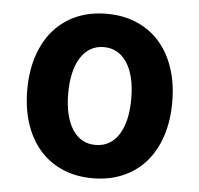

<svg xmlns="http://www.w3.org/2000/svg" viewBox="-46 -607 693 668"><g transform="rotate(5 301.0 -273.0)"><path d="M300.8 14.2Q242.7 14.2 196 -5.9Q149.4 -25.9 116.5 -63.2Q83.5 -100.6 65.7 -153.8Q47.9 -207 47.9 -272.9Q47.9 -338.9 65.7 -392.1Q83.5 -445.3 116.5 -482.7Q149.4 -520 196 -540Q242.7 -560.1 300.8 -560.1Q358.9 -560.1 405.8 -540Q452.6 -520 485.6 -482.7Q518.6 -445.3 536.4 -392.1Q554.2 -338.9 554.2 -272.9Q554.2 -207 536.4 -153.8Q518.6 -100.6 485.6 -63.2Q452.6 -25.9 405.8 -5.9Q358.9 14.2 300.8 14.2ZM300.8 -102.1Q326.7 -102.1 347.2 -113.5Q367.7 -125 381.8 -147Q396 -168.9 403.6 -200.7Q411.1 -232.4 411.1 -272.9Q411.1 -313 403.6 -344.7Q396 -376.5 381.8 -398.4Q367.7 -420.4 347.2 -432.1Q326.7 -443.8 300.8 -443.8Q274.9 -443.8 254.6 -432.1Q234.4 -420.4 220.2 -398.4Q206.1 -376.5 198.5 -344.7Q190.9 -313 190.9 -272.9Q190.9 -232.4 198.5 -200.7Q206.1 -168.9 220.2 -147Q234.4 -125 254.6 -113.5Q274.9 -102.1 300.8 -102.1Z"/></g></svg>

Font: Hack
Style: Bold
Weight: 700
Monospace: yes
Designer: Christopher Simpkins
Foundry: Christopher Simpkins
Version: Version 2.017